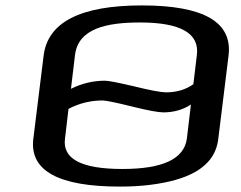

<svg xmlns="http://www.w3.org/2000/svg" viewBox="-20 -679 889 709"><path d="M824 -474C839 -597 733 -659 504 -659C277 -659 156 -597 141 -473L103 -166C89 -49 195 10 422 10C463 10 502 8 539 3C661 -13 773 -54 786 -166ZM497 -596C647 -596 717 -556 707 -476L694 -368C666 -348 632 -338 593 -338C576 -338 536 -345 476 -360C416 -374 380 -381 368 -381C324 -381 282 -371 242 -351L257 -476C269 -574 374 -596 497 -596ZM670 -167C660 -92 581 -55 432 -55C281 -55 210 -92 220 -167L233 -277C273 -298 315 -308 359 -308C370 -308 406 -301 466 -286C526 -271 565 -264 583 -264C622 -264 656 -274 685 -293Z"/></svg>

Font: Gamestation Extended
Style: Italic
Weight: 400
Width: 7
Designer: Jonas Hecksher
Foundry: Jonas Hecksher, Playtypeª, e-types AS
Version: Version 1.003